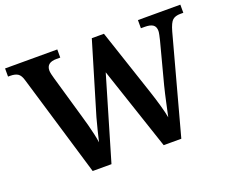

<svg xmlns="http://www.w3.org/2000/svg" viewBox="-116 -899 1292 1085"><g transform="rotate(-20 530.0 -357.0)"><path d="M87 -612Q78 -644 61.5 -654.5Q45 -665 16 -665H3V-714H317V-665H294Q234 -665 234 -617Q234 -609 237 -595Q240 -581 244 -568L319 -308Q327 -281 335 -251Q343 -221 349.5 -192Q356 -163 359 -140Q367 -174 375.5 -208.5Q384 -243 394 -279L522 -707H595L728 -308Q744 -260 757 -214Q770 -168 775 -139Q783 -175 793 -222Q803 -269 815 -317L880 -564Q883 -576 886.5 -592.5Q890 -609 890 -617Q890 -643 874 -654Q858 -665 825 -665H802V-714H1057V-665H1038Q1009 -665 992.5 -651Q976 -637 962 -587L803 0H697L530 -499L383 0H270Z"/></g></svg>

Font: Noto Naskh Arabic SemiBold
Style: Regular
Weight: 600
Designer: Monotype Design Team, David Williams, Mohamad Dakak and Nizar Qandah
Foundry: Monotype Imaging Inc.
Version: Version 2.016